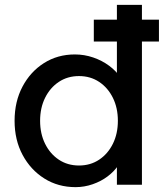

<svg xmlns="http://www.w3.org/2000/svg" viewBox="-20 -760 674 790"><path d="M366 -589V-679H634V-589ZM291 10Q219 10 162.5 -25.5Q106 -61 73 -122.5Q40 -184 40 -263Q40 -342 72.5 -403.5Q105 -465 161 -500.5Q217 -536 288 -536Q327 -536 363.5 -523.5Q400 -511 429 -489.5Q458 -468 474.5 -442.5Q491 -417 491 -391L461 -389V-740H564V0H461V-125H481Q481 -101 465 -77.5Q449 -54 422.5 -34Q396 -14 361.5 -2Q327 10 291 10ZM305 -79Q352 -79 388 -103Q424 -127 444.5 -168.5Q465 -210 465 -263Q465 -316 444.5 -357.5Q424 -399 388 -423Q352 -447 305 -447Q258 -447 222 -423Q186 -399 165.5 -357.5Q145 -316 145 -263Q145 -210 165.5 -168.5Q186 -127 222 -103Q258 -79 305 -79Z"/></svg>

Font: Lexend Medium
Style: Regular
Weight: 500
Designer: Bonnie Shaver-Troup, Thomas Jockin
Foundry: Lexend
Version: Version 1.005